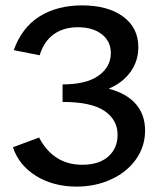

<svg xmlns="http://www.w3.org/2000/svg" viewBox="-20 -685 605 712"><path d="M518 -201Q518 -142 484.5 -94.5Q451 -47 392.5 -20Q334 7 264 7Q178 7 114 -32.5Q50 -72 28 -139L125 -175Q178 -74 285 -74Q347 -74 381.5 -104.5Q416 -135 416 -185Q416 -241 367 -274Q318 -307 212 -307V-372Q300 -372 345.5 -404.5Q391 -437 391 -488Q391 -532 357.5 -558Q324 -584 269 -584Q216 -584 179.5 -558Q143 -532 127 -480L31 -499Q61 -583 126.5 -624Q192 -665 284 -665Q380 -665 436.5 -623.5Q493 -582 493 -510Q493 -459 464 -418.5Q435 -378 383 -356Q449 -339 483.5 -299.5Q518 -260 518 -201Z"/></svg>

Font: Ysabeau Semibold
Style: Regular
Weight: 600
Designer: Christian Thalmann (Catharsis Fonts)
Version: Version 0.003